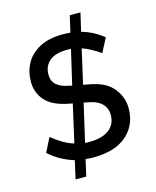

<svg xmlns="http://www.w3.org/2000/svg" viewBox="-127 -854 845 1041"><g transform="rotate(-15 296.0 -334.0)"><path d="M166 100 189 -2Q152 -13 117.5 -31.5Q83 -50 49 -80L89 -159Q121 -133 150.5 -116Q180 -99 210 -90L258 -302L237 -306Q148 -323 108.5 -367Q69 -411 69 -474Q69 -530 94 -576Q119 -622 171 -650Q223 -678 302 -678Q312 -678 323 -677.5Q334 -677 345 -676L366 -768H426L402 -665Q465 -649 524 -602L483 -524Q457 -542 432.5 -555.5Q408 -569 382 -578L338 -385L375 -378Q463 -362 503.5 -311.5Q544 -261 544 -199Q544 -105 478.5 -47.5Q413 10 290 10Q278 10 267.5 9.5Q257 9 247 7L226 100ZM280 -396 325 -590Q316 -591 304 -591Q238 -591 204.5 -563Q171 -535 171 -487Q171 -450 194.5 -429Q218 -408 263 -400ZM267 -78Q273 -77 278.5 -77Q284 -77 290 -77Q363 -77 402 -106.5Q441 -136 441 -189Q441 -226 417 -251Q393 -276 347 -285L316 -291Z"/></g></svg>

Font: Gantari Medium
Style: Regular
Weight: 500
Designer: Anugrah Pasau
Foundry: Lafontype
Version: Version 1.000; ttfautohint (v1.8.4.7-5d5b)